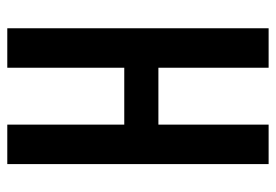

<svg xmlns="http://www.w3.org/2000/svg" viewBox="-138 -638 775 540"><g transform="rotate(90 250.0 -367.5)"><path d="M59 0V-735H170V-425H330V-735H441V0H330V-329H170V0Z"/></g></svg>

Font: Iosevka Term Curly
Style: Bold
Weight: 700
Designer: Belleve Invis
Foundry: Belleve Invis
Version: Version 32.3.0